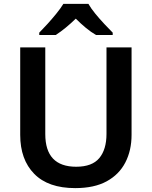

<svg xmlns="http://www.w3.org/2000/svg" viewBox="-20 -958 781 988"><path d="M657 -264Q657 -184 625 -122Q593 -60 529 -25Q465 10 367 10Q228 10 156 -63.5Q84 -137 84 -264V-714H213V-268Q213 -100 372 -100Q454 -100 491 -144.5Q528 -189 528 -269V-714H657ZM435 -938Q448 -915 470.5 -887.5Q493 -860 517.5 -834Q542 -808 560 -790V-778H474Q448 -793 422 -814.5Q396 -836 370 -862Q343 -836 318 -815.5Q293 -795 267 -778H182V-790Q201 -809 224.5 -835Q248 -861 270 -888Q292 -915 306 -938Z"/></svg>

Font: Noto Sans Lao UI SemBd
Style: Regular
Weight: 600
Designer: Monotype Design Team
Foundry: Monotype Imaging Inc.
Version: Version 2.000; ttfautohint (v1.8.4.7-5d5b)